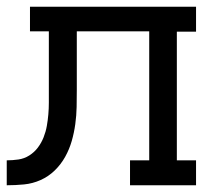

<svg xmlns="http://www.w3.org/2000/svg" viewBox="-20 -550 640 570"><path d="M0 0V-74Q17 -74 34.5 -76.5Q52 -79 67 -88.5Q82 -98 92.5 -112Q103 -126 109.5 -142.5Q116 -159 119 -176Q122 -193 123.5 -210.5Q125 -228 125 -245Q125 -262 125 -280V-281Q125 -281 125 -281.5Q125 -282 125 -282V-283Q125 -283 125 -283Q125 -283 125 -283V-457H69V-530H562V-456H505V-74H562V0H366V-74H423V-457H208V-283Q208 -258 207.5 -232.5Q207 -207 203.5 -181.5Q200 -156 193 -131.5Q186 -107 173.5 -84.5Q161 -62 142.5 -44Q124 -26 100.5 -15.5Q77 -5 51.5 -2.5Q26 0 0 0Z"/></svg>

Font: Iosevka Slab Extended
Style: Regular
Weight: 400
Width: 7
Monospace: yes
Designer: Belleve Invis
Foundry: Belleve Invis
Version: Version 11.1.1; ttfautohint (v1.8.3)